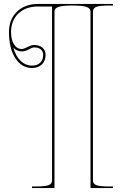

<svg xmlns="http://www.w3.org/2000/svg" viewBox="-20 -740 620 960"><path d="M46.4 -502.4Q58.6 -459 83.3 -435.5Q107.9 -412.1 140.1 -412.1Q166.5 -412.1 181.2 -426.5Q195.8 -440.9 195.8 -466.3Q195.8 -482.4 184.1 -492.7Q172.4 -502.9 150.9 -502.9Q141.1 -502.9 123.3 -492.9Q105.5 -482.9 88.9 -482.9Q63.5 -482.9 46.4 -502.4ZM544.9 -720.2V-712.4H524.9Q477.5 -712.4 461.2 -705.6Q444.8 -698.7 444.8 -682.6V162.6Q444.8 178.7 461.2 185.5Q477.5 192.4 524.9 192.4H544.9V200.2H432.6V-682.6Q432.6 -698.2 412.8 -705.3Q393.1 -712.4 342.3 -712.4Q291.5 -712.4 272 -705.3Q252.4 -698.2 252.4 -682.6V200.2H140.1V192.4H160.2Q207.5 192.4 223.9 185.5Q240.2 178.7 240.2 162.6V-399.9V-707.5H169.9Q108.9 -707.5 72 -672.4Q35.2 -637.2 35.2 -579.6Q35.2 -541.5 49.8 -518.3Q64.5 -495.1 88.9 -495.1Q99.6 -495.1 117.9 -505.1Q136.2 -515.1 150.9 -515.1Q176.3 -515.1 192.1 -501.5Q208 -487.8 208 -466.3Q208 -436 189.5 -418Q170.9 -399.9 140.1 -399.9Q88.4 -399.9 56.6 -449.5Q24.9 -499 24.9 -579.6Q24.9 -643.1 64.7 -681.6Q104.5 -720.2 169.9 -720.2Z"/></svg>

Font: ZnikomitNo24
Style: Thin
Weight: 300
Designer: gluk
Foundry: gluk
Version: Version 0.55